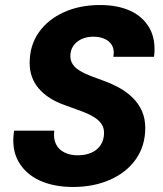

<svg xmlns="http://www.w3.org/2000/svg" viewBox="-20 -732 650 764"><path d="M271 12Q194 12 137.5 -14Q81 -40 53 -90Q25 -140 36 -212H196Q192 -181 202.5 -159Q213 -137 236 -125.5Q259 -114 289 -114Q321 -114 345 -125Q369 -136 381.5 -156.5Q394 -177 394 -203Q394 -222 385.5 -236Q377 -250 361.5 -261Q346 -272 326.5 -280.5Q307 -289 283.5 -297Q260 -305 237 -314Q171 -337 134.5 -379.5Q98 -422 98 -481Q98 -551 134 -602.5Q170 -654 233.5 -683Q297 -712 378 -712Q449 -712 499.5 -688.5Q550 -665 575.5 -619Q601 -573 593 -506H431Q436 -532 426.5 -550Q417 -568 397 -577Q377 -586 352 -586Q324 -586 303.5 -576Q283 -566 271.5 -549Q260 -532 260 -509Q260 -493 267 -480.5Q274 -468 286 -458.5Q298 -449 315 -441Q332 -433 352 -425.5Q372 -418 394 -410Q427 -398 456.5 -381.5Q486 -365 509 -342Q532 -319 545 -289.5Q558 -260 558 -223Q558 -152 521 -99Q484 -46 418.5 -17Q353 12 271 12Z"/></svg>

Font: DM Sans 24pt Black
Style: Italic
Weight: 900
Italic angle: -10°
Designer: Colophon Foundry, Jonny Pinhorn
Foundry: Colophon Foundry
Version: Version 4.004;gftools[0.9.30]